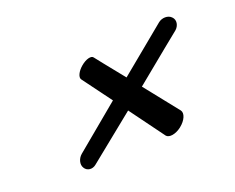

<svg xmlns="http://www.w3.org/2000/svg" viewBox="-56 -445 567 463"><g transform="rotate(-15 227.0 -213.5)"><path d="M315 -91C322 -84 339 -88 353 -101C368 -115 373 -132 366 -140C366 -140 329 -179 290 -220C349 -278 403 -330 403 -330C412 -339 414 -354 404 -362C395 -370 379 -368 370 -359L260 -251C225 -287 196 -318 196 -318C191 -324 177 -319 165 -307C153 -295 148 -281 153 -275L214 -206L108 -101C99 -92 96 -77 103 -68C110 -58 124 -58 133 -67C133 -67 185 -117 243 -173Z"/></g></svg>

Font: Hi. Perspective
Style: Perspective
Weight: 400
Designer: Mew Too, Robert Jablonski
Foundry: Cannot Into Space Fonts
Version: Version 1.996